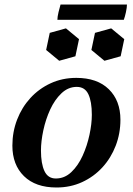

<svg xmlns="http://www.w3.org/2000/svg" viewBox="-20 -817 590 853"><path d="M321 -431Q283 -431 253 -402.5Q223 -374 203 -330.5Q183 -287 172.5 -238Q162 -189 162 -148Q162 -90 177.5 -57Q193 -24 228 -24L231 16Q138 16 86.5 -34.5Q35 -85 35 -170Q35 -231 56 -285.5Q77 -340 115 -381.5Q153 -423 205 -447Q257 -471 319 -471ZM228 -24Q267 -24 297 -52.5Q327 -81 347 -125Q367 -169 377.5 -218Q388 -267 388 -307Q388 -366 372.5 -398.5Q357 -431 321 -431L319 -471Q412 -471 463.5 -420.5Q515 -370 515 -285Q515 -224 494 -169.5Q473 -115 435 -73.5Q397 -32 345 -8Q293 16 231 16ZM273 -691 331 -643 315 -567 243 -547 185 -595 201 -671ZM474 -691 532 -643 516 -567 444 -547 386 -595 402 -671ZM530 -729H235Q235 -742 240 -763Q245 -784 249 -797H544Q544 -784 539.5 -763Q535 -742 530 -729Z"/></svg>

Font: Poltawski Nowy SemiBold
Style: Italic
Weight: 600
Italic angle: -12°
Version: Version 1.001;gftools[0.9.25]